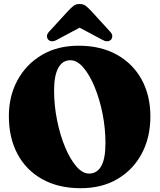

<svg xmlns="http://www.w3.org/2000/svg" viewBox="-20 -950 820 985"><path d="M383.5 -715.5Q496.5 -715.5 579.2 -669.5Q662 -623.5 706.8 -541.8Q751.5 -460 751.5 -352.5Q751.5 -245.5 707.5 -162.5Q663.5 -79.5 583.2 -32Q503 15.5 394 15.5Q280 15.5 197.2 -30.5Q114.5 -76.5 70 -159.5Q25.5 -242.5 25.5 -354.5Q25.5 -457 69.8 -538.5Q114 -620 194.2 -667.8Q274.5 -715.5 383.5 -715.5ZM521 -216Q521 -292 506 -367.2Q491 -442.5 465.2 -504.5Q439.5 -566.5 407.5 -603.8Q375.5 -641 341 -641Q300.5 -641 279 -601.5Q257.5 -562 257.5 -486.5Q257.5 -409 272.8 -333.2Q288 -257.5 313.8 -195.5Q339.5 -133.5 371.5 -96.5Q403.5 -59.5 437 -59.5Q477.5 -59.5 499.2 -97.5Q521 -135.5 521 -216ZM548.5 -745.5Q531 -730 501 -748L388.5 -808L276 -748Q246.5 -730 228.5 -745.5Q222 -751.5 221 -763.2Q220 -775 232 -787.5L328.5 -893Q344 -909.5 356.5 -919.5Q369 -929.5 388.5 -929.5Q408 -929.5 420.5 -919.5Q433 -909.5 448.5 -893L545 -787.5Q557 -775 556 -763.2Q555 -751.5 548.5 -745.5Z"/></svg>

Font: Fraunces 72pt S050 Black
Style: Regular
Weight: 900
Version: Version 1.000; ttfautohint (v1.8.3)